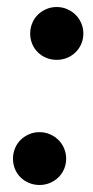

<svg xmlns="http://www.w3.org/2000/svg" viewBox="-20 -520 265 547"><path d="M17 -68Q17 -83.5 22.8 -97.5Q28.5 -111.5 38.8 -121.5Q49 -131.5 62.8 -137.5Q76.5 -143.5 92.5 -143.5Q108.5 -143.5 122.2 -137.5Q136 -131.5 146.2 -121.5Q156.5 -111.5 162.5 -97.5Q168.5 -83.5 168.5 -68Q168.5 -52 162.5 -38.2Q156.5 -24.5 146.2 -14.5Q136 -4.5 122.2 1.2Q108.5 7 92.5 7Q76.5 7 62.8 1.2Q49 -4.5 38.8 -14.5Q28.5 -24.5 22.8 -38.2Q17 -52 17 -68ZM66 -424.5Q66 -440 71.8 -454Q77.5 -468 87.8 -478Q98 -488 111.8 -494Q125.5 -500 141.5 -500Q157.5 -500 171.2 -494Q185 -488 195.2 -478Q205.5 -468 211.5 -454Q217.5 -440 217.5 -424.5Q217.5 -408.5 211.5 -394.8Q205.5 -381 195.2 -371Q185 -361 171.2 -355.2Q157.5 -349.5 141.5 -349.5Q125.5 -349.5 111.8 -355.2Q98 -361 87.8 -371Q77.5 -381 71.8 -394.8Q66 -408.5 66 -424.5Z"/></svg>

Font: Lato TR
Style: Bold Italic
Weight: 700
Italic angle: -12°
Designer: Lukasz Dziedzic
Foundry: tyPoland Lukasz Dziedzic
Version: Version 1.104 2013